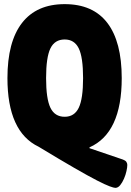

<svg xmlns="http://www.w3.org/2000/svg" viewBox="-20 -728 636 929"><path d="M538 181Q531 181 510.5 173.5Q490 166 449 145Q408 124 339.5 84.5Q271 45 167 -18Q16 -90 16 -350Q16 -526 86.5 -617Q157 -708 293 -708Q430 -708 499.5 -617Q569 -526 569 -350Q569 -84 413 -15V-11L563 40Q586 47 591 54.5Q596 62 596 70Q596 81 592 99.5Q588 118 580 136.5Q572 155 561.5 168Q551 181 538 181ZM293 -163Q340 -163 361 -206.5Q382 -250 382 -350Q382 -451 361 -494Q340 -537 293 -537Q245 -537 224 -494Q203 -451 203 -350Q203 -250 224 -206.5Q245 -163 293 -163Z"/></svg>

Font: Asap Condensed Black
Style: Regular
Weight: 900
Width: 3
Designer: Pablo Cosgaya
Foundry: Omnibus-Type
Version: Version 3.001; ttfautohint (v1.8.4.7-5d5b)